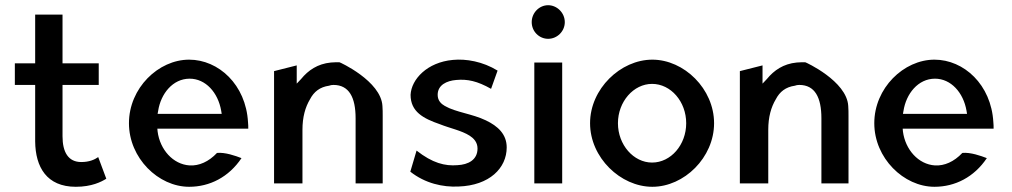

<svg xmlns="http://www.w3.org/2000/svg" viewBox="-20 -714 3885 737"><path d="M292 -92C242 -92 220 -130 220 -191V-388H359V-471H220V-658H115V-471H37V-388H115V-171C116 -73 159 3 271 3C332 3 369 -16 388 -28L357 -111C343 -101 322 -92 292 -92Z M585 -209 584 -220H933C933 -229 933 -236 932 -245C924 -389 819 -485 706 -485C588 -485 475 -376 475 -241C475 -107 588 3 706 3C785 3 858 -34 907 -107C884 -116 844 -130 813 -127C781 -93 744 -77 708 -79C644 -83 594 -140 585 -209ZM829 -289 831 -277H585L587 -288C597 -354 643 -412 708 -412C769 -412 817 -359 829 -289Z M1449 -10V-270C1449 -283 1449 -294 1448 -307C1443 -403 1283 -476 1283 -475C1272 -475 1260 -475 1250 -474C1199 -469 1163 -444 1136 -411L1119 -393V-463L1032 -441V-10H1141V-216C1141 -265 1152 -303 1170 -333C1185 -362 1208 -380 1243 -385C1248 -387 1254 -388 1260 -388C1320 -388 1345 -340 1345 -260V-10Z M1555 -55C1612 -10 1680 5 1740 2C1859 -2 1925 -69 1925 -148C1925 -199 1891 -230 1845 -252C1793 -277 1730 -283 1688 -307C1674 -315 1660 -327 1660 -350C1660 -388 1695 -404 1731 -407C1774 -411 1812 -403 1865 -373L1890 -443C1833 -478 1769 -489 1718 -484C1620 -475 1559 -410 1556 -350C1556 -285 1605 -259 1669 -237C1706 -222 1752 -213 1783 -193C1797 -184 1813 -169 1813 -144C1813 -100 1777 -82 1736 -80C1688 -76 1640 -88 1579 -136Z M2021 -629C2021 -593 2050 -565 2084 -565C2119 -565 2148 -594 2148 -629C2148 -665 2118 -694 2084 -694C2050 -694 2021 -665 2021 -629ZM2138 -10V-474H2031V-10Z M2352 -241C2352 -324 2412 -392 2483 -392C2555 -392 2614 -324 2614 -241C2614 -158 2555 -90 2483 -90C2412 -90 2352 -158 2352 -241ZM2245 -241C2245 -109 2362 3 2484 3C2606 3 2721 -109 2721 -241C2721 -373 2606 -485 2484 -485C2362 -485 2245 -373 2245 -241Z M3237 -10V-270C3237 -283 3237 -294 3236 -307C3231 -403 3071 -476 3071 -475C3060 -475 3048 -475 3038 -474C2987 -469 2951 -444 2924 -411L2907 -393V-463L2820 -441V-10H2929V-216C2929 -265 2940 -303 2958 -333C2973 -362 2996 -380 3031 -385C3036 -387 3042 -388 3048 -388C3108 -388 3133 -340 3133 -260V-10Z M3446 -209 3445 -220H3794C3794 -229 3794 -236 3793 -245C3785 -389 3680 -485 3567 -485C3449 -485 3336 -376 3336 -241C3336 -107 3449 3 3567 3C3646 3 3719 -34 3768 -107C3745 -116 3705 -130 3674 -127C3642 -93 3605 -77 3569 -79C3505 -83 3455 -140 3446 -209ZM3690 -289 3692 -277H3446L3448 -288C3458 -354 3504 -412 3569 -412C3630 -412 3678 -359 3690 -289Z"/></svg>

Font: Bluebird
Style: LiNrw
Weight: 300
Designer: Jasper
Foundry: Cannot Into Space Fonts
Version: Version 0.98